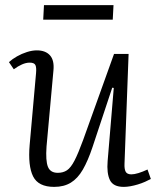

<svg xmlns="http://www.w3.org/2000/svg" viewBox="-20 -717 622 751"><path d="M15 -474Q28 -486 46.5 -496.5Q65 -507 85.5 -513.5Q106 -520 124 -520Q158 -520 175.5 -500.5Q193 -481 189 -441L162 -144Q158 -88 167.5 -64.5Q177 -41 206 -41Q227 -41 242 -51Q257 -61 271.5 -89Q286 -117 305 -169L426 -506H483L467 -77Q466 -56 471.5 -45.5Q477 -35 494 -35Q505 -35 521.5 -40Q538 -45 557 -54L570 -17Q561 -12 547.5 -6Q534 0 519 4.5Q504 9 490 11.5Q476 14 464 14Q423 14 410 -12.5Q397 -39 401 -87L425 -373L419 -374L342 -142Q324 -88 304 -53.5Q284 -19 257 -2.5Q230 14 192 14Q130 14 109.5 -27Q89 -68 96 -150L121 -431Q123 -453 118.5 -462.5Q114 -472 96 -472Q82 -472 66 -465Q50 -458 34 -446ZM152 -697H424L421 -640H149Z"/></svg>

Font: Literata 24pt Light
Style: Italic
Weight: 300
Italic angle: -2°
Designer: Latin by Veronika Burian and Jose Scaglione. Greek by Irene Vlachou. Cyrillic by Vera Evstafieva
Foundry: TypeTogether
Version: Version 3.103;gftools[0.9.29]